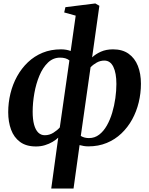

<svg xmlns="http://www.w3.org/2000/svg" viewBox="-20 -837 864 1111"><path d="M276.5 254 317 -40.5Q303.5 -27.5 284 -16Q264.5 -4.5 240.2 3Q216 10.5 188 10.5Q131.5 10.5 96 -15.8Q60.5 -42 44 -87Q27.5 -132 27.5 -188Q27.5 -243 40.5 -296.2Q53.5 -349.5 79 -395.5Q104.5 -441.5 141.5 -476.8Q178.5 -512 226.5 -531.8Q274.5 -551.5 333 -551.5Q349 -551.5 363 -549Q377 -546.5 389 -542L418 -746.5L351.5 -765L358.5 -795.5L531.5 -817L555 -803.5L513 -505Q533 -524 563.5 -537.8Q594 -551.5 634 -551.5Q688.5 -551.5 724.2 -526Q760 -500.5 777.8 -455.8Q795.5 -411 795.5 -352.5Q795.5 -298 782.8 -245Q770 -192 744.8 -146Q719.5 -100 682.5 -64.8Q645.5 -29.5 597.5 -9.8Q549.5 10 491 10Q477.5 10 464.5 7.8Q451.5 5.5 440.5 2.5L405.5 254ZM326 -99.5 381.5 -487.5Q371 -496 357.5 -499.8Q344 -503.5 327.5 -503.5Q287.5 -503.5 257.5 -474.8Q227.5 -446 208 -399.2Q188.5 -352.5 178.8 -297.5Q169 -242.5 169 -190Q169 -146.5 177.2 -116Q185.5 -85.5 201.2 -70Q217 -54.5 239 -54.5Q266 -54.5 288.8 -68.8Q311.5 -83 326 -99.5ZM504 -447.5 447.5 -50.5Q458 -44 469.8 -41Q481.5 -38 495 -38Q528 -38 553.8 -57.8Q579.5 -77.5 598.2 -110.5Q617 -143.5 629.2 -184.5Q641.5 -225.5 647.5 -268.8Q653.5 -312 653.5 -351Q653.5 -414.5 635.8 -450.5Q618 -486.5 584 -486.5Q560.5 -486.5 539.8 -475Q519 -463.5 504 -447.5Z"/></svg>

Font: Merriweather 60pt
Style: Bold Italic
Weight: 700
Italic angle: -7.8°
Version: Version 2.101